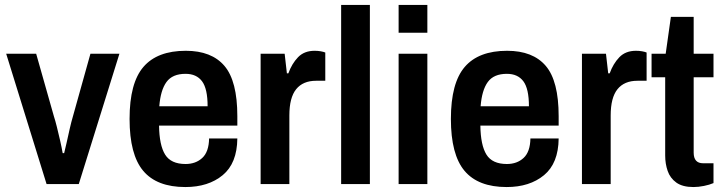

<svg xmlns="http://www.w3.org/2000/svg" viewBox="-20 -743 2922 775"><path d="M168 0 5 -526H126L198 -272Q203 -257 209.5 -231Q216 -205 222.5 -176.5Q229 -148 233 -125H239Q243 -140 249 -167.5Q255 -195 261.5 -223.5Q268 -252 274 -272L345 -526H462L298 0Z M728 12Q613 12 558 -53.5Q503 -119 503 -263Q503 -408 559 -473Q615 -538 730 -538Q834 -538 886 -477Q938 -416 938 -274V-236H622Q623 -157 646.5 -119Q670 -81 729 -81Q770 -81 796.5 -105.5Q823 -130 824 -184H938Q937 -84 879 -36Q821 12 728 12ZM623 -314H818Q818 -385 795.5 -415Q773 -445 729 -445Q676 -445 652 -412Q628 -379 623 -314Z M1032 0V-526H1129L1138 -447H1144Q1158 -486 1183 -512Q1208 -538 1250 -538Q1263 -538 1274.5 -536Q1286 -534 1293 -531V-417H1256Q1203 -417 1175.5 -383Q1148 -349 1148 -277V0Z M1357 0V-723H1473V0Z M1589 -611V-723H1705V-611ZM1589 0V-526H1705V0Z M2025 12Q1910 12 1855 -53.5Q1800 -119 1800 -263Q1800 -408 1856 -473Q1912 -538 2027 -538Q2131 -538 2183 -477Q2235 -416 2235 -274V-236H1919Q1920 -157 1943.5 -119Q1967 -81 2026 -81Q2067 -81 2093.5 -105.5Q2120 -130 2121 -184H2235Q2234 -84 2176 -36Q2118 12 2025 12ZM1920 -314H2115Q2115 -385 2092.5 -415Q2070 -445 2026 -445Q1973 -445 1949 -412Q1925 -379 1920 -314Z M2329 0V-526H2426L2435 -447H2441Q2455 -486 2480 -512Q2505 -538 2547 -538Q2560 -538 2571.5 -536Q2583 -534 2590 -531V-417H2553Q2500 -417 2472.5 -383Q2445 -349 2445 -277V0Z M2779 12Q2735 12 2710 -6Q2685 -24 2675 -53Q2665 -82 2665 -115V-431H2610V-526H2667L2688 -675H2780V-526H2860V-431H2780V-127Q2780 -84 2818 -84H2860V-4Q2844 3 2821.5 7.5Q2799 12 2779 12Z"/></svg>

Font: Archivo SemiCondensed SemiBold
Style: Regular
Weight: 600
Width: 4
Designer: Hector Gatti
Foundry: Omnibus-Type
Version: Version 2.001; ttfautohint (v1.8.3)